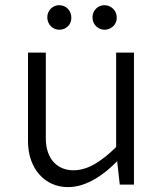

<svg xmlns="http://www.w3.org/2000/svg" viewBox="-20 -724 635 753"><path d="M505.4 0H449.7L439.5 -91.8Q421.9 -73.7 400.4 -55.7Q378.9 -37.6 354.2 -22.9Q329.6 -8.3 302.5 0.7Q275.4 9.8 246.1 9.8Q212.9 9.8 184.3 -2.9Q155.8 -15.6 134.8 -39.1Q113.8 -62.5 101.8 -95.9Q89.8 -129.4 89.8 -170.9V-517.6H159.7V-181.2Q159.7 -150.4 168 -127Q176.3 -103.5 190.7 -87.9Q205.1 -72.3 224.9 -64.2Q244.6 -56.2 267.6 -56.2Q309.1 -56.2 350.8 -80.3Q392.6 -104.5 435.5 -147.5V-517.6H505.4ZM165.5 -655.8Q165.5 -676.3 179.2 -689.9Q192.9 -703.6 211.9 -703.6Q232.4 -703.6 246.1 -689.5Q259.8 -675.3 259.8 -654.3Q259.8 -633.8 246.1 -620.6Q232.4 -607.4 212.4 -607.4Q202.6 -607.4 194.1 -611.1Q185.5 -614.7 179.2 -621.3Q172.9 -627.9 169.2 -636.7Q165.5 -645.5 165.5 -655.8ZM342.8 -655.8Q342.8 -676.3 356.4 -689.9Q370.1 -703.6 389.6 -703.6Q399.9 -703.6 408.7 -699.7Q417.5 -695.8 424.1 -689.2Q430.7 -682.6 434.3 -673.6Q438 -664.6 438 -654.3Q438 -644 434.1 -635.5Q430.2 -627 423.8 -620.8Q417.5 -614.7 408.7 -611.1Q399.9 -607.4 390.6 -607.4Q380.4 -607.4 371.8 -611.1Q363.3 -614.7 356.7 -621.3Q350.1 -627.9 346.4 -636.7Q342.8 -645.5 342.8 -655.8Z"/></svg>

Font: Proza Libre
Style: Light
Weight: 300
Designer: Jasper de Waard
Foundry: Jasper de Waard
Version: Version 1.000; ttfautohint (v1.4.1.8-43bc)